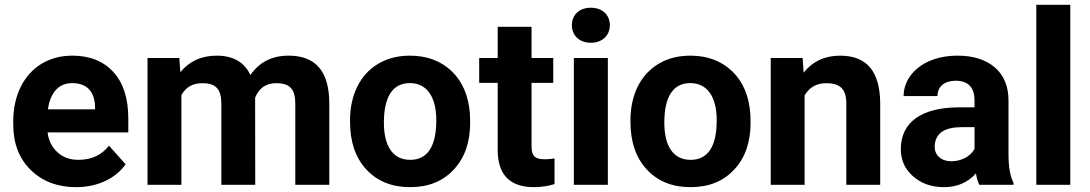

<svg xmlns="http://www.w3.org/2000/svg" viewBox="-20 -770 4541 800"><path d="M297.4 9.8C385.3 9.8 460.9 -25.4 503.4 -85.4L434.1 -163.1C403.3 -123.5 360.8 -104 306.6 -104C271.5 -104 242.7 -114.3 219.7 -135.3C196.8 -156.2 182.6 -183.6 178.2 -218.3H514.6V-275.9C514.6 -359.4 494.1 -424.3 452.6 -469.7C411.1 -515.1 354 -538.1 281.7 -538.1C233.4 -538.1 190.9 -526.9 153.3 -504.4C78.1 -459 35.2 -371.1 35.2 -265.1V-251.5C35.2 -172.4 59.6 -108.9 108.4 -61.5C156.7 -14.2 219.7 9.8 297.4 9.8ZM281.2 -423.8C341.3 -423.8 374.5 -388.2 376 -325.7V-314.5H179.7C189.5 -384.8 225.1 -423.8 281.2 -423.8Z M594.7 -528.3V0H735.8V-373.5C753.9 -406.7 782.7 -423.3 822.8 -423.3C880.9 -423.3 902.3 -397.5 902.3 -336.4V0H1043.5L1043 -362.8C1059.1 -403.3 1088.4 -423.3 1130.9 -423.3C1189.9 -423.3 1210.4 -397 1210.4 -336.9V0H1352.1V-337.4C1352.1 -471.7 1296.9 -538.1 1182.1 -538.1C1113.3 -538.1 1060.5 -511.2 1023.4 -457.5C998 -511.2 951.2 -538.1 883.3 -538.1C819.3 -538.1 769 -515.1 731.4 -469.2L727.1 -528.3Z M1438.5 -262.7C1438.5 -178.7 1461.4 -112.3 1506.8 -63.5C1552.2 -14.6 1612.8 9.8 1689 9.8C1765.1 9.8 1825.7 -14.6 1871.1 -64C1916.5 -112.8 1939 -177.7 1939 -258.8L1938 -294.9C1932.6 -369.6 1907.7 -429.2 1862.8 -472.7C1817.4 -516.1 1759.3 -538.1 1688 -538.1C1637.7 -538.1 1593.8 -526.9 1556.2 -504.4C1480 -459.5 1438.5 -374 1438.5 -269ZM1579.6 -258.8C1579.6 -371.6 1619.1 -423.8 1688 -423.8C1757.8 -423.8 1797.9 -367.2 1797.9 -269C1797.9 -153.8 1757.3 -104 1689 -104C1618.7 -104 1579.6 -158.7 1579.6 -258.8Z M2053.7 -658.2V-528.3H1976.6V-424.8H2053.7V-140.1C2055.7 -40 2106 9.8 2205.1 9.8C2234.4 9.8 2262.7 5.4 2290.5 -2.9V-109.9C2278.3 -107.4 2264.6 -106.4 2249 -106.4C2206.5 -106.4 2194.8 -122.1 2194.8 -161.1V-424.8H2285.2V-528.3H2194.8V-658.2Z M2512.7 -528.3H2371.1V0H2512.7ZM2362.8 -665C2362.8 -622.1 2394.5 -591.8 2441.9 -591.8C2489.3 -591.8 2521 -622.1 2521 -665C2521 -707.5 2490.2 -737.8 2441.9 -737.8C2393.1 -737.8 2362.8 -707.5 2362.8 -665Z M2606.9 -262.7C2606.9 -178.7 2629.9 -112.3 2675.3 -63.5C2720.7 -14.6 2781.2 9.8 2857.4 9.8C2933.6 9.8 2994.1 -14.6 3039.6 -64C3085 -112.8 3107.4 -177.7 3107.4 -258.8L3106.4 -294.9C3101.1 -369.6 3076.2 -429.2 3031.2 -472.7C2985.8 -516.1 2927.7 -538.1 2856.4 -538.1C2806.2 -538.1 2762.2 -526.9 2724.6 -504.4C2648.4 -459.5 2606.9 -374 2606.9 -269ZM2748 -258.8C2748 -371.6 2787.6 -423.8 2856.4 -423.8C2926.3 -423.8 2966.3 -367.2 2966.3 -269C2966.3 -153.8 2925.8 -104 2857.4 -104C2787.1 -104 2748 -158.7 2748 -258.8Z M3191.4 -528.3V0H3332.5V-372.6C3352.5 -406.2 3382.3 -423.3 3421.9 -423.3C3482.4 -423.3 3506.3 -397.9 3506.3 -337.9V0H3647.5V-341.3C3646 -472.2 3592.3 -538.1 3480.5 -538.1C3417 -538.1 3366.2 -514.6 3328.6 -467.3L3324.2 -528.3Z M4203.1 0V-8.3C4189.5 -34.2 4182.6 -71.8 4182.1 -122.1V-351.1C4182.1 -410.2 4163.1 -456.5 4125 -489.3C4086.4 -522 4034.7 -538.1 3969.7 -538.1C3926.8 -538.1 3888.2 -530.8 3853.5 -516.1C3784.7 -486.3 3745.1 -430.7 3745.1 -369.6H3886.2C3886.2 -409.2 3915 -433.6 3962.4 -433.6C4016.6 -433.6 4040.5 -401.9 4040.5 -353V-322.8H3975.6C3818.8 -322.3 3733.4 -260.3 3733.4 -148.4C3733.4 -103 3750.5 -64.9 3784.7 -35.2C3818.4 -5.4 3861.3 9.8 3913.1 9.8C3967.8 9.8 4012.2 -9.3 4046.4 -47.4C4049.3 -28.3 4054.2 -12.7 4060.5 0ZM3943.8 -98.1C3900.9 -98.1 3874.5 -123.5 3874.5 -158.7L3875 -167C3879.4 -215.8 3917 -240.2 3987.8 -240.2H4040.5V-149.4C4023.4 -118.2 3985.4 -98.1 3943.8 -98.1Z M4439.5 -750H4297.9V0H4439.5Z"/></svg>

Font: Shabnam
Style: Bold
Weight: 700
Foundry: DejaVu fonts team - Redesigned by Saber Rastikerdar - Based on Vazir font
Version: Version 5.0.1